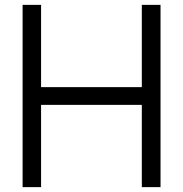

<svg xmlns="http://www.w3.org/2000/svg" viewBox="-20 -770 754 790"><path d="M640.5 -750V0H563.5V-338.5H149V0H73V-750H149V-411.5H563.5V-750Z"/></svg>

Font: Russisch Sans
Style: Regular
Weight: 400
Designer: Michael Sharanda (font) & Cristiano Sobral (main changes)
Foundry: Michael Sharanda
Version: Version 2.00;October 25, 2020;FontCreator 13.0.0.2681 64-bit